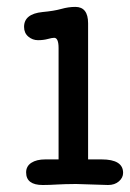

<svg xmlns="http://www.w3.org/2000/svg" viewBox="-20 -529 373 549"><path d="M289.1 0 197.3 -2.9Q176.8 -2.9 166.5 -2.4L145 -1.5Q120.6 0 102.1 0Q54.7 0 54.7 -36.1Q54.7 -53.7 69.6 -63.5Q84.5 -73.2 109.4 -73.2H147.5V-391.6Q147.5 -420.9 134.8 -420.9Q128.9 -420.9 116.5 -417.5Q104 -414.1 88.6 -414.1Q73.2 -414.1 61 -424.3Q48.8 -434.6 48.8 -452.1Q48.8 -489.3 101.6 -494.6Q134.3 -497.6 155 -503.4Q175.8 -509.3 195.3 -509.3Q231.9 -509.3 231.9 -462.4V-73.2H270.5Q332 -73.2 332 -34.7Q332 -21 320.1 -10.5Q308.1 0 289.1 0Z"/></svg>

Font: Oldenburg
Style: Regular
Weight: 400
Designer: Nicole Fally
Foundry: Nicole Fally
Version: Version 1.001